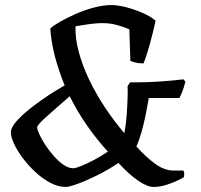

<svg xmlns="http://www.w3.org/2000/svg" viewBox="-20 -740 795 760"><path d="M241 0Q210 0 179 -16.5Q148 -33 120 -59Q92 -85 70 -114.5Q48 -144 35.5 -171Q23 -198 23 -216Q23 -233 40.5 -254.5Q58 -276 85.5 -299Q113 -322 143 -343Q173 -364 198 -379.5Q223 -395 236 -402Q214 -455 198.5 -512.5Q183 -570 179 -627Q190 -638 217 -653.5Q244 -669 279 -684.5Q314 -700 351.5 -710Q389 -720 420 -720Q447 -720 481 -711Q515 -702 546.5 -688Q578 -674 596 -658Q585 -608 572 -561.5Q559 -515 548 -489Q538 -489 527.5 -490.5Q517 -492 508.5 -494.5Q500 -497 496 -499L492 -624Q458 -638 430.5 -644Q403 -650 369 -648Q335 -646 279 -636Q277 -590 291.5 -535.5Q306 -481 333 -424.5Q360 -368 396 -314Q432 -260 472 -213Q479 -248 481.5 -284.5Q484 -321 485 -352Q486 -383 485 -399L495 -414H520Q564 -414 615 -417.5Q666 -421 706 -426L714 -417Q707 -391 701.5 -377Q696 -363 690 -352H569Q564 -323 557 -287.5Q550 -252 540.5 -218.5Q531 -185 520 -160Q559 -117 595 -91Q631 -65 666 -65Q675 -65 685 -65Q695 -65 705 -65Q708 -63 709 -56Q710 -49 708 -39Q704 -36 685 -26.5Q666 -17 639.5 -8.5Q613 0 588 0Q563 0 526.5 -25Q490 -50 449 -95Q407 -67 363.5 -45.5Q320 -24 286.5 -12Q253 0 241 0ZM270 -74Q279 -74 301.5 -83Q324 -92 352.5 -107Q381 -122 407 -140Q366 -184 326 -241Q286 -298 256 -359Q229 -336 206 -315.5Q183 -295 165 -279Q147 -263 137 -252Q127 -241 127 -236Q127 -228 135.5 -209Q144 -190 159 -167Q174 -144 192.5 -123Q211 -102 231 -88Q251 -74 270 -74Z"/></svg>

Font: Texturina 12pt Medium
Style: Italic
Weight: 500
Italic angle: -11°
Designer: Guillermo Torres Carreño
Foundry: Omnibus-Type
Version: Version 1.002